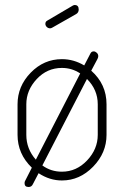

<svg xmlns="http://www.w3.org/2000/svg" viewBox="-20 -714 495 766"><path d="M227 -478Q274 -478 316 -453L341 -501Q345 -509 354 -509Q360 -509 366 -503.5Q372 -498 372 -490Q372 -485 369 -479L344 -432Q405 -378 405 -298V-176Q405 -104 351.5 -49Q298 6 227 6Q178 6 134 -23L111 21Q106 32 94 32Q78 32 78 17Q78 11 80 8L107 -45Q50 -100 50 -176V-298Q50 -370 102.5 -424Q155 -478 227 -478ZM370 -176V-298Q370 -356 327 -399L149 -54Q183 -29 227 -29Q285 -29 327.5 -74Q370 -119 370 -176ZM85 -176Q85 -120 123 -77L300 -421Q267 -443 227 -443Q168 -443 126.5 -398.5Q85 -354 85 -298ZM284 -658 189 -604Q184 -601 180 -601Q172 -601 166.5 -606.5Q161 -612 161 -619Q161 -628 169 -632L271 -692Q275 -694 278 -694Q294 -694 294 -676Q294 -664 284 -658Z"/></svg>

Font: Dosis
Style: ExtraLight
Weight: 250
Designer: Edgar Tolentino, Pablo Impallari, Igino Marini
Foundry: Edgar Tolentino, Pablo Impallari, Igino Marini
Version: Version 1.007